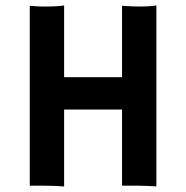

<svg xmlns="http://www.w3.org/2000/svg" viewBox="-20 -673 675 696"><path d="M87.9 -651.9Q99.6 -650.9 107.9 -650.4Q116.2 -649.9 122.8 -649.7Q129.4 -649.4 135.3 -649.4Q141.1 -649.4 148.4 -649.4Q168 -649.4 183.8 -650.4Q199.7 -651.4 212.4 -653.3V-393.1H422.4V-651.9Q447.3 -650.4 461.4 -649.9Q475.6 -649.4 485.4 -649.4Q510.3 -649.4 527.3 -650.9Q544.4 -652.3 546.9 -653.3V2.9Q543 2.4 533.9 2Q524.9 1.5 512.7 1Q500.5 0.5 485.8 0.2Q471.2 0 456.5 0H422.4V-275.9H212.4V2.9Q205.1 2 179.7 1Q154.3 0 103.5 0H87.9Z"/></svg>

Font: Hammersmith One
Style: Regular
Weight: 400
Designer: Nicole Fally
Foundry: Nicole Fally
Version: Version 1.002